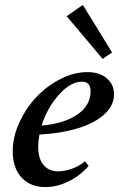

<svg xmlns="http://www.w3.org/2000/svg" viewBox="-20 -742 479 773"><path d="M393.1 -504.9 248.5 -676.8 313.5 -722.2 431.2 -530.8ZM162.6 11.2Q102.5 11.2 66.9 -27.1Q31.2 -65.4 31.2 -133.3Q31.2 -190.4 57.9 -248.5Q84.5 -306.6 126.2 -351.1Q168 -395.5 222.9 -423.6Q277.8 -451.7 331.5 -451.7Q380.9 -451.7 409.9 -426.8Q439 -401.9 439 -362.3Q439 -316.4 399.4 -281Q359.9 -245.6 292.7 -225.3Q225.6 -205.1 138.7 -200.2Q133.8 -174.3 133.8 -152.8Q133.8 -102.5 155.5 -77.4Q177.2 -52.2 214.8 -52.2Q239.3 -52.2 269.5 -62.7Q299.8 -73.2 321.8 -92.8L336.9 -74.2Q303.7 -35.2 256.6 -12Q209.5 11.2 162.6 11.2ZM310.5 -413.1Q263.7 -413.1 216.8 -360.4Q169.9 -307.6 147.5 -236.3Q239.3 -244.6 292 -281.2Q344.7 -317.9 344.7 -374Q344.7 -413.1 310.5 -413.1Z"/></svg>

Font: Elstob 10pt SemiBold
Style: Italic
Weight: 600
Italic angle: -20°
Designer: Peter S. Baker
Version: Version 1.015